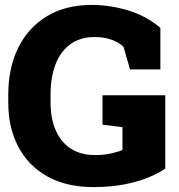

<svg xmlns="http://www.w3.org/2000/svg" viewBox="-20 -741 719 771"><path d="M356.4 10.3Q246.1 10.3 169.7 -32.7Q93.3 -75.7 53.2 -152.1Q13.2 -228.5 13.2 -329.1V-361.3Q13.2 -467.3 52.7 -548.3Q92.3 -629.4 167.5 -675.3Q242.7 -721.2 349.1 -721.2Q421.9 -721.2 495.1 -699Q568.4 -676.8 624 -628.9V-462.4H502L476.1 -552.7Q459.5 -569.8 429 -581.1Q398.4 -592.3 360.4 -592.3Q301.8 -592.3 262.2 -563.2Q222.7 -534.2 202.9 -482.4Q183.1 -430.7 183.1 -362.3V-329.1Q183.1 -264.6 203.9 -217.3Q224.6 -169.9 264.6 -144Q304.7 -118.2 363.3 -118.2Q394 -118.2 424.3 -124.5Q454.6 -130.9 471.7 -138.7V-230.5L391.6 -240.2V-358.4H643.6V-63.5Q585.9 -26.4 513.4 -8.1Q440.9 10.3 356.4 10.3Z"/></svg>

Font: Roboto Slab LO Black
Style: Regular
Weight: 900
Designer: Google
Version: Version 2.000